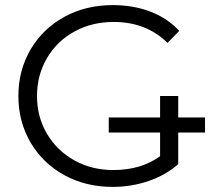

<svg xmlns="http://www.w3.org/2000/svg" viewBox="-20 -726 846 752"><path d="M607 -350H678V-83Q629 -40 562 -17Q495 6 421 6Q316 6 232 -40Q148 -86 100 -167.5Q52 -249 52 -350Q52 -451 100 -532.5Q148 -614 232 -660Q316 -706 422 -706Q502 -706 569 -680.5Q636 -655 682 -605L636 -558Q553 -640 425 -640Q340 -640 271.5 -602.5Q203 -565 164 -498.5Q125 -432 125 -350Q125 -268 164 -202Q203 -136 271 -98Q339 -60 424 -60Q532 -60 607 -114ZM406 -266H783V-207H406Z"/></svg>

Font: Montserrat-Regular
Style: Regular
Weight: 400
Version: Version 7.200